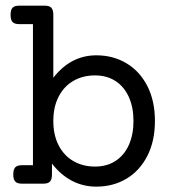

<svg xmlns="http://www.w3.org/2000/svg" viewBox="-20 -661 640 691"><path d="M171.9 -607.4V-381.3Q234.9 -461.9 326.7 -461.9Q387.2 -461.9 435.1 -433.3Q482.9 -404.8 510.3 -351.3Q537.6 -297.9 537.6 -225.6Q537.6 -153.3 510.3 -99.9Q482.9 -46.4 435.1 -17.8Q387.2 10.7 326.7 10.7Q278.8 10.7 238.3 -10.7Q197.8 -32.2 167 -72.3V-33.2Q167 -15.1 159.9 -7.6Q152.8 0 136.2 0H58.6Q42 0 34.9 -7.6Q27.8 -15.1 27.8 -33.2Q27.8 -51.3 34.9 -58.8Q42 -66.4 58.6 -66.4H98.6V-574.2H48.8Q32.2 -574.2 25.1 -581.8Q18.1 -589.4 18.1 -607.4Q18.1 -625.5 25.1 -633.1Q32.2 -640.6 48.8 -640.6H141.1Q157.7 -640.6 164.8 -633.1Q171.9 -625.5 171.9 -607.4ZM171.9 -225.6Q171.9 -174.8 191.2 -137.7Q210.4 -100.6 244.4 -81.1Q278.3 -61.5 321.8 -61.5Q365.2 -61.5 396.5 -82.3Q427.7 -103 444.1 -140.1Q460.4 -177.2 460.4 -225.6Q460.4 -273.9 444.1 -311Q427.7 -348.1 396.5 -368.9Q365.2 -389.6 321.8 -389.6Q278.3 -389.6 244.4 -370.1Q210.4 -350.6 191.2 -313.5Q171.9 -276.4 171.9 -225.6Z"/></svg>

Font: Courier Prime
Style: Regular
Weight: 400
Designer: Alan Dague-Greene, Quote-Unquote Apps
Foundry: Quote-Unquote Apps
Version: Version 3.018